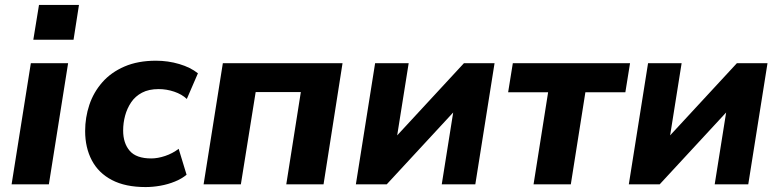

<svg xmlns="http://www.w3.org/2000/svg" viewBox="-20 -747 3157 778"><path d="M115 -586 138 -727H300L278 -586ZM27 0 105 -491H256L178 0Z M570 11Q488 11 433.5 -17.5Q379 -46 352 -97.5Q325 -149 325 -216Q325 -271 342 -322Q359 -373 394.5 -413.5Q430 -454 484.5 -477.5Q539 -501 612 -501Q661 -501 706.5 -487.5Q752 -474 782 -450L737 -346Q717 -365 686 -375.5Q655 -386 623 -386Q583 -386 555.5 -371.5Q528 -357 511.5 -332.5Q495 -308 487 -278.5Q479 -249 479 -218Q479 -167 505.5 -136Q532 -105 593 -105Q619 -105 649 -115Q679 -125 704 -144L736 -39Q717 -23 689 -11.5Q661 0 630 5.5Q599 11 570 11Z M805 0 883 -491H1368L1291 0H1140L1199 -374H1016L956 0Z M1422 0 1500 -491H1636L1583 -158H1552L1860 -491H1984L1906 0H1770L1823 -333H1855L1547 0Z M2142 0 2201 -373H2039L2058 -491H2533L2514 -373H2352L2293 0Z M2528 0 2606 -491H2742L2689 -158H2658L2966 -491H3090L3012 0H2876L2929 -333H2961L2653 0Z"/></svg>

Font: Nunito Sans 12pt ExtraBold
Style: Italic
Weight: 800
Italic angle: -9°
Designer: Vernon Adams
Foundry: Vernon Adams
Version: Version 3.101;gftools[0.9.27]